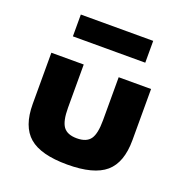

<svg xmlns="http://www.w3.org/2000/svg" viewBox="-136 -879 977 1017"><g transform="rotate(20 352.0 -370.0)"><path d="M351.5 16Q202.5 16 136.5 -40.5Q70.5 -97 70.5 -224V-512H253V-269Q253 -193.5 275.2 -162.8Q297.5 -132 351.5 -132Q406 -132 428 -162.8Q450 -193.5 450 -269V-512H632.5V-224Q632.5 -97 566.5 -40.5Q500.5 16 351.5 16ZM148 -632.5V-755.5H556V-632.5Z"/></g></svg>

Font: Spartan Thin ExtraBold
Style: Regular
Weight: 800
Version: Version 1.004